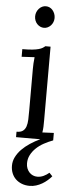

<svg xmlns="http://www.w3.org/2000/svg" viewBox="-64 -760 409 1051"><g transform="rotate(5 140.5 -234.5)"><path d="M143.6 -609.4Q132.8 -609.4 123 -614Q113.3 -618.7 106 -626.5Q98.6 -634.3 94.5 -645Q90.3 -655.8 90.3 -668Q90.3 -680.2 94.7 -691.2Q99.1 -702.1 106.7 -710.4Q114.3 -718.8 124 -723.4Q133.8 -728 144.5 -728Q155.8 -728 165.3 -723.4Q174.8 -718.8 181.9 -710.4Q189 -702.1 193.1 -691.2Q197.3 -680.2 197.3 -668Q197.3 -655.8 192.9 -645Q188.5 -634.3 181.2 -626.5Q173.8 -618.7 164.1 -614Q154.3 -609.4 143.6 -609.4ZM260.3 196.3Q250.5 208 237.5 219.2Q224.6 230.5 209.2 239.5Q193.8 248.5 176.5 253.9Q159.2 259.3 141.1 259.3Q117.2 259.3 97.7 251.7Q78.1 244.1 64.2 230.7Q50.3 217.3 42.7 198.5Q35.2 179.7 35.2 157.2Q35.2 132.3 46.6 109.6Q58.1 86.9 77.4 67.1Q96.7 47.4 122.6 30.3Q148.4 13.2 177.2 0H43.9V-29.8Q66.9 -29.8 78.9 -38.8Q90.8 -47.9 96.2 -64Q101.6 -80.1 102.3 -102.5Q103 -125 103 -151.9V-379.9Q103 -395.5 103.8 -410.2Q104.5 -424.8 106.9 -444.8L36.1 -440.9V-482.9Q68.8 -482.9 90.3 -485.1Q111.8 -487.3 125.5 -491.2Q139.2 -495.1 146.7 -499.8Q154.3 -504.4 160.2 -509.8H189V-106Q189 -85.9 188.5 -70.6Q188 -55.2 185.1 -38.1L248 -41V0Q221.7 9.8 197.8 22.9Q173.8 36.1 155.8 53.5Q137.7 70.8 127 91.6Q116.2 112.3 116.2 137.2Q116.2 152.8 121.3 165.5Q126.5 178.2 134.8 187Q143.1 195.8 154.3 200.7Q165.5 205.6 178.2 205.6Q196.3 205.6 212.6 198Q229 190.4 243.2 178.2Z"/></g></svg>

Font: Lora
Style: Regular
Weight: 400
Designer: Olga Karpushina, Alexei Vanyashin
Foundry: Cyreal (www.cyreal.org, a@cyreal.org)
Version: Version 1.014